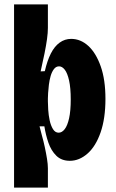

<svg xmlns="http://www.w3.org/2000/svg" viewBox="-20 -717 526 874"><path d="M44 137V-264V-697H198V-590Q198 -568 194 -539Q190 -510 182.5 -473Q175 -436 165 -392L184 -393Q195 -441 211.5 -473.5Q228 -506 251.5 -523Q275 -540 304 -540Q347 -540 382 -508Q417 -476 438.5 -415Q460 -354 460 -267Q460 -178 438 -114.5Q416 -51 378.5 -18Q341 15 298 15Q260 15 236.5 -8Q213 -31 200.5 -67Q188 -103 182 -142H160Q164 -124 171 -99.5Q178 -75 184 -47Q190 -19 194 6Q198 31 198 49V137ZM247 -113Q262 -113 274.5 -129Q287 -145 294.5 -178.5Q302 -212 302 -264Q302 -317 294.5 -350.5Q287 -384 275 -399.5Q263 -415 249 -415Q235 -415 225.5 -402.5Q216 -390 210.5 -371Q205 -352 202.5 -331Q200 -310 199 -293.5Q198 -277 198 -269V-255Q198 -241 199.5 -217Q201 -193 206 -169.5Q211 -146 221 -129.5Q231 -113 247 -113Z"/></svg>

Font: Bricolage Grotesque 24pt Condensed ExtraBold
Style: Regular
Weight: 800
Width: 3
Designer: Mathieu Triay
Foundry: Atelier Triay
Version: Version 1.001;gftools[0.9.33.dev8+g029e19f]